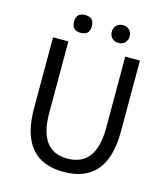

<svg xmlns="http://www.w3.org/2000/svg" viewBox="-131 -1010 984 1125"><g transform="rotate(15 360.5 -447.5)"><path d="M97 -303V-733H190V-300Q190 -68 360 -68Q535 -68 535 -300V-733H624V-303Q624 13 360 13Q97 13 97 -303ZM192 -854Q192 -908 246 -908Q300 -908 300 -854Q300 -800 246 -800Q192 -800 192 -854ZM436 -815Q421 -830 421 -854Q421 -878 436 -893Q452 -908 475 -908Q498 -908 514 -893Q529 -878 529 -854Q529 -830 514 -815Q498 -800 475 -800Q452 -800 436 -815Z"/></g></svg>

Font: Source Han Sans K Regular
Style: Regular
Weight: 400
Designer: Ryoko NISHIZUKA  (kana & ideographs); Paul D. Hunt (Latin, Greek & Cyrillic); Wenlong ZHANG  (bopomofo); Sandoll Communi
Foundry: Adobe Systems Incorporated
Version: Version 1.00 July 18, 2014, initial release